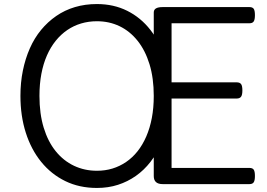

<svg xmlns="http://www.w3.org/2000/svg" viewBox="-20 -910 1318 949"><path d="M459 19Q372 19 302.5 -15Q233 -49 183.5 -110Q134 -171 107.5 -254Q81 -337 81 -436Q81 -502 93 -561Q105 -620 127.5 -671Q150 -722 183 -762Q216 -802 258 -831Q300 -860 350.5 -875Q401 -890 459 -890Q542 -890 609 -856.5Q676 -823 723.5 -762Q771 -701 796 -618Q821 -535 821 -436Q821 -370 809.5 -311Q798 -252 776.5 -201Q755 -150 723.5 -109.5Q692 -69 651.5 -40.5Q611 -12 563 3.5Q515 19 459 19ZM459 -66Q500 -66 536 -77Q572 -88 603.5 -109.5Q635 -131 660 -162.5Q685 -194 703 -235.5Q721 -277 730.5 -327Q740 -377 740 -436Q740 -524 719 -592.5Q698 -661 660 -708.5Q622 -756 571 -780.5Q520 -805 459 -805Q418 -805 381 -794Q344 -783 312.5 -761.5Q281 -740 255.5 -708.5Q230 -677 212 -636Q194 -595 184.5 -545Q175 -495 175 -436Q175 -348 196 -279Q217 -210 255.5 -162.5Q294 -115 346 -90.5Q398 -66 459 -66ZM784 0Q762 0 751 -10Q740 -20 740 -40V-848Q740 -862 751 -868.5Q762 -875 784 -875H1213Q1228 -875 1234 -866.5Q1240 -858 1240 -835Q1240 -813 1234 -804Q1228 -795 1213 -795H828V-503H1150Q1165 -503 1171.5 -494.5Q1178 -486 1178 -463Q1178 -441 1171.5 -432Q1165 -423 1150 -423H828V-80H1213Q1228 -80 1234 -71.5Q1240 -63 1240 -40Q1240 -18 1234 -9Q1228 0 1213 0Z"/></svg>

Font: Playwrite GB S
Style: Regular
Weight: 400
Designer: Veronika Burian, José Scaglione
Foundry: TypeTogether
Version: Version 1.000